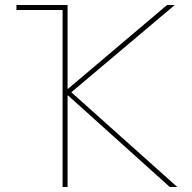

<svg xmlns="http://www.w3.org/2000/svg" viewBox="-20 -750 772 770"><path d="M46 -730H251V-394H253L650 -730H681L266 -380L691 0H661L253 -367H251V0H231V-710H46Z"/></svg>

Font: Mplus 1p Thin
Style: Regular
Weight: 250
Version: Version 1.061